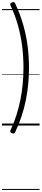

<svg xmlns="http://www.w3.org/2000/svg" viewBox="-20 -1230 408 1881"><path d="M84 43Q117 -27 140.5 -100.5Q164 -174 179.5 -251Q195 -328 202.5 -407Q210 -486 210 -566Q210 -673 197 -777Q184 -881 156 -981.5Q128 -1082 84 -1174Q78 -1188 81 -1194Q84 -1200 97 -1206Q110 -1211 116 -1209.5Q122 -1208 128 -1197Q177 -1093 207 -988.5Q237 -884 250.5 -778.5Q264 -673 264 -566Q264 -486 256.5 -406.5Q249 -327 233 -248Q217 -169 191 -90.5Q165 -12 128 66Q122 76 116 78Q110 80 97 75Q84 69 81 63Q78 57 84 43ZM0 621H368V631H0ZM0 -20H368V0H0ZM0 -505H368V-500H0ZM0 -1141H368V-1131H0Z"/></svg>

Font: Playwrite BR Guides
Style: Regular
Weight: 400
Designer: Veronika Burian, José Scaglione
Foundry: TypeTogether
Version: Version 1.003